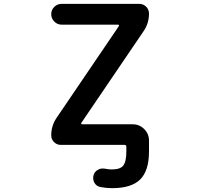

<svg xmlns="http://www.w3.org/2000/svg" viewBox="-20 -774 1040 1001"><path d="M564.5 207Q534.2 207 503.9 201.2Q483.4 197.3 472.7 179.7Q465.8 167 465.8 153.3Q465.8 146.5 467.8 139.6Q472.7 121.1 490.2 111.3Q502 104.5 515.6 104.5Q521.5 104.5 527.3 105.5Q545.9 109.4 562.5 109.4Q606.4 109.4 622.1 89.8Q638.7 69.3 638.7 15.6V-8.8Q638.7 -18.6 628.9 -18.6H296.9Q276.4 -18.6 261.7 -33.2Q247.1 -47.9 247.1 -68.4Q247.1 -119.1 275.4 -160.2L599.6 -637.7Q601.6 -640.6 600.1 -643.1Q598.6 -645.5 594.7 -645.5H300.8Q279.3 -645.5 263.2 -661.6Q247.1 -677.7 247.1 -700.2Q247.1 -722.7 263.2 -738.3Q279.3 -753.9 300.8 -753.9H706.1Q726.6 -753.9 741.7 -739.3Q756.8 -724.6 756.8 -703.1Q756.8 -652.3 728.5 -611.3L404.3 -133.8Q402.3 -130.9 403.8 -128.4Q405.3 -126 409.2 -126H671.9Q707 -126 731.9 -101.1Q756.8 -76.2 756.8 -41V15.6Q756.8 116.2 710.9 161.6Q665 207 564.5 207Z"/></svg>

Font: Rounded-X Mgen+ 1m medium
Style: Regular
Weight: 500
Designer: [Source Han Sans]
Ryoko NISHIZUKA  (kana & ideographs); Paul D. Hunt (Latin, Greek & Cyrillic); Wenlong ZHANG  (bopomofo
Version: Version 1.059.20150602